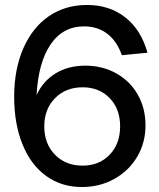

<svg xmlns="http://www.w3.org/2000/svg" viewBox="-20 -736 641 772"><path d="M37 -347Q37 -457 73.5 -541Q110 -625 176 -670.5Q242 -716 330 -716Q421 -716 484.5 -665.5Q548 -615 573 -524L470 -514Q450 -571 411 -600.5Q372 -630 318 -630Q233 -630 183.5 -557.5Q134 -485 127 -353Q151 -408 202 -440Q253 -472 323 -472Q392 -472 447.5 -441Q503 -410 534 -355.5Q565 -301 565 -232Q565 -162 531.5 -105.5Q498 -49 439.5 -16.5Q381 16 309 16Q227 16 165.5 -28.5Q104 -73 70.5 -155.5Q37 -238 37 -347ZM312 -70Q379 -70 421 -114Q463 -158 463 -228Q463 -298 421 -341.5Q379 -385 312 -385Q244 -385 201 -341Q158 -297 158 -228Q158 -158 201 -114Q244 -70 312 -70Z"/></svg>

Font: MedMera Sans Display
Style: Regular
Weight: 500
Designer: Kasper Nordkvist
Foundry: UNCUT.wtf
Version: Version 1.300